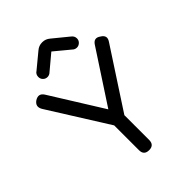

<svg xmlns="http://www.w3.org/2000/svg" viewBox="-251 -1000 1117 1117"><g transform="rotate(-45 307.5 -442.0)"><path d="M148 -757Q148 -779 166 -790L258 -866Q279 -884 305 -884H308Q334 -884 355 -866L448 -790Q466 -777 466 -757Q466 -741 454.5 -730Q443 -719 428 -719Q412 -719 400 -731L307 -808H306L214 -731Q202 -719 186 -719Q170 -719 159 -730Q148 -741 148 -757ZM513 -657Q536 -693 570 -668Q607 -646 583 -611L345 -246V-42Q345 0 303 0Q261 0 261 -42V-246L32 -611Q11 -647 45 -670Q81 -692 103 -657L303 -336Z"/></g></svg>

Font: Jura
Style: Bold
Weight: 700
Designer: Daniel Johnson, Alexei Vanyashin
Foundry: Daniel Johnson
Version: Version 5.103